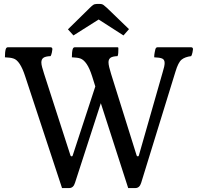

<svg xmlns="http://www.w3.org/2000/svg" viewBox="-20 -1020 1000 975"><path d="M631 -65 492 -496 361 -92Q353 -65 331 -65H295L108 -632Q82 -713 48 -723Q39 -726 29.5 -727Q20 -728 5 -729Q5 -756 9 -770Q12 -780 20 -780H236Q246 -780 246 -770Q246 -766 243.5 -754Q241 -742 237 -735Q211 -734 200.5 -726.5Q190 -719 190 -703Q190 -693 194 -678.5Q198 -664 204 -645L338 -230Q340 -226 344 -226Q348 -226 349 -230L464 -581L448 -632Q435 -673 420 -695Q405 -717 388 -723Q379 -726 369.5 -727Q360 -728 345 -729Q345 -756 349 -770Q352 -780 360 -780H576Q582 -780 581 -774Q581 -771 581 -770Q581 -769 581 -768Q581 -762 580.5 -751.5Q580 -741 577 -735Q551 -734 541 -726.5Q531 -719 531 -704Q531 -694 534.5 -679Q538 -664 544 -645L674 -230Q676 -226 680 -226Q684 -226 685 -230L806 -653Q811 -669 813.5 -680.5Q816 -692 816 -700Q816 -717 804 -722.5Q792 -728 763 -729Q763 -742 765.5 -753.5Q768 -765 769 -770Q772 -780 780 -780H950Q960 -780 960 -770Q960 -766 957.5 -754Q955 -742 951 -735Q919 -731 902 -717Q885 -703 871 -656L697 -92Q689 -65 667 -65ZM325 -871 436 -980Q445 -989 452.5 -994.5Q460 -1000 472 -1000H487Q499 -1000 506.5 -994Q514 -988 523 -980L635 -872L607 -840L481 -921L353 -840Z"/></svg>

Font: Gowun Batang
Style: Bold
Weight: 700
Designer: Yanghee Ryu
Foundry: Yanghee Ryu
Version: Version 2.000